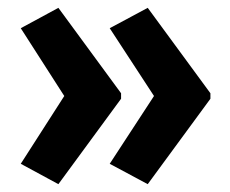

<svg xmlns="http://www.w3.org/2000/svg" viewBox="-20 -519 587 490"><path d="M517 -267V-281L357 -499L260 -447L373 -274L260 -101L357 -49ZM289 -267V-281L129 -499L33 -447L144 -274L33 -101L129 -49Z"/></svg>

Font: Noto Sans Lao Looped Condensed
Style: Bold
Weight: 700
Width: 3
Designer: Mark Frömberg, Ben Mitchell
Foundry: The Fontpad Ltd
Version: Version 1.002